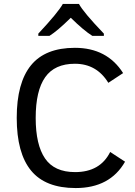

<svg xmlns="http://www.w3.org/2000/svg" viewBox="-20 -930 680 964"><path d="M359.9 14.2Q208 14.2 136 -73.5Q64 -161.1 64 -337.9Q64 -514.2 135.5 -602.1Q207 -689.9 356 -689.9Q517.6 -689.9 598.1 -563L523.9 -514.2Q465.3 -609.9 356 -609.9Q254.4 -609.9 206.8 -542.2Q159.2 -474.6 159.2 -337.9Q159.2 -203.1 206.1 -134.5Q252.9 -65.9 356.9 -65.9Q482.9 -65.9 533.2 -167L607.9 -118.2Q532.2 14.2 359.9 14.2ZM501.5 -750H443.4Q400.4 -776.9 335.4 -840.8Q269 -775.4 228.5 -750H172.4V-761.2Q271.5 -867.2 295.4 -910.2H376.5Q398.4 -868.7 501.5 -761.2Z"/></svg>

Font: Cadman
Style: Regular
Weight: 400
Designer: Paul James MIller
Foundry: High-Logic / Made with FontCreator
Version: Version 2.114;March 28, 2021;FontCreator 13.0.0.2683 64-bit